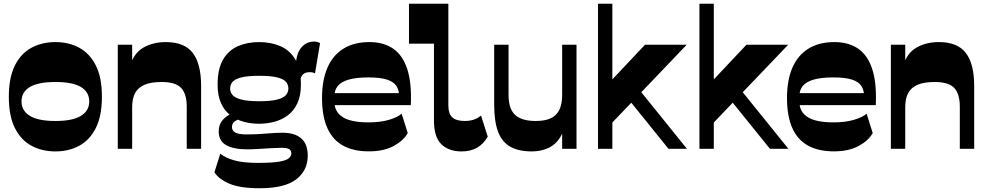

<svg xmlns="http://www.w3.org/2000/svg" viewBox="-20 -792 5258 1022"><path d="M275 14Q203.8 14 147.6 -16.1Q91.5 -46.3 59.3 -110.5Q27 -174.8 27 -277Q27 -379.5 59.3 -443.6Q91.5 -507.7 147.6 -537.9Q203.8 -568 275 -568Q346 -568 401.8 -537.9Q457.5 -507.7 490 -443.6Q522.5 -379.5 522.5 -277Q522.5 -174.8 490 -110.5Q457.5 -46.3 401.8 -16.1Q346 14 275 14ZM275 -148Q367 -148 411 -175.4Q455 -202.7 455 -252Q455 -302 411 -328.8Q367 -355.5 275 -355.5Q183 -355.5 138.7 -328.8Q94.5 -302 94.5 -252Q94.5 -203 138.7 -175.5Q183 -148 275 -148Z M974 0V-224.3Q974 -291.8 944.5 -323.6Q915 -355.5 840.3 -355.5Q784.8 -355.5 750.4 -341.3Q716 -327 699.7 -297.8Q683.5 -268.5 683.5 -221.8V0H607V-554H683.5V-424.7L672.2 -439.5Q691.5 -508.7 742.9 -538.4Q794.2 -568 862.5 -568Q962 -568 1006.2 -510Q1050.5 -452 1050.5 -334.8V0Z M1361.3 210Q1257.8 210 1200.9 185.7Q1144 161.5 1121.5 125L1152.5 26Q1179.8 48.3 1227 61.6Q1274.3 75 1353.3 75Q1428.5 75 1466.6 68.4Q1504.8 61.8 1517.8 50Q1530.8 38.3 1530.8 24.8Q1530.8 9.5 1519.5 2.1Q1508.3 -5.3 1478.7 -5.3Q1458 -5.3 1423.4 -3.3Q1388.7 -1.3 1353.9 0.9Q1319 3 1295.8 3Q1225 3 1184.6 -19Q1144.3 -41 1144.3 -93Q1144.3 -128.7 1164.3 -152Q1184.3 -175.2 1215.5 -189.3L1275.7 -162.3Q1249.5 -159 1232.1 -147.7Q1214.7 -136.5 1214.7 -116.2Q1214.7 -95.5 1233.2 -86Q1251.7 -76.5 1292.5 -76.5Q1346.7 -76.5 1396.9 -81Q1447 -85.5 1483 -85.5Q1549.5 -85.5 1583.9 -55Q1618.2 -24.5 1618.2 36Q1618.2 115.3 1556.9 162.6Q1495.5 210 1361.3 210ZM1358.5 -133.3Q1317.5 -133.3 1278.5 -143.5Q1239.5 -153.8 1207.8 -177.4Q1176 -201 1157.1 -241.5Q1138.3 -282 1138.3 -341.5Q1138.3 -425.5 1167.4 -475Q1196.5 -524.5 1246.5 -546.2Q1296.5 -568 1358.5 -568Q1422.3 -568 1472.6 -546.2Q1523 -524.5 1552.4 -475Q1581.7 -425.5 1581.7 -341.5Q1581.7 -282 1562.5 -241.5Q1543.2 -201 1511.1 -177.4Q1479 -153.8 1439.3 -143.5Q1399.5 -133.3 1358.5 -133.3ZM1360 -253.2Q1422 -253.2 1455.6 -262.1Q1489.3 -271 1502.1 -286.1Q1515 -301.3 1515 -320.5Q1515 -341.3 1502.1 -356.4Q1489.3 -371.5 1455.6 -380Q1422 -388.5 1360 -388.5Q1298.8 -388.5 1264.8 -380Q1230.7 -371.5 1217.9 -356.4Q1205 -341.3 1205 -320.5Q1205 -301.5 1217.9 -286.2Q1230.7 -271 1264.8 -262.1Q1298.8 -253.2 1360 -253.2ZM1578.2 -361.8 1554.5 -452.8Q1559.7 -512.5 1586 -541.6Q1612.2 -570.7 1652.5 -570.7Q1669.2 -570.7 1683.7 -562.5L1656.7 -401.3Q1646.5 -407.8 1628 -407.8Q1582.7 -407.8 1578.2 -361.8Z M1943.3 13.7Q1862.6 13.7 1807 -16.4Q1751.4 -46.4 1722.8 -109.6Q1694.1 -172.9 1694.1 -271Q1694.1 -365 1722.8 -431.4Q1751.4 -497.7 1807.9 -532.9Q1864.3 -568 1946.3 -568Q2021.9 -568 2072.9 -532.9Q2123.9 -497.9 2148 -423.6Q2172.1 -349.4 2166.7 -232.3H1757.4V-296.3H2131.1L2104.6 -279.1Q2104.6 -311.7 2090.1 -334.1Q2075.6 -356.6 2040.3 -368.2Q2005 -379.9 1941.4 -379.9Q1874.3 -379.9 1834.4 -367.8Q1794.6 -355.7 1777.4 -333.7Q1760.1 -311.7 1760.1 -280V-251Q1760.1 -196.6 1804.3 -168.6Q1848.4 -140.6 1942.4 -140.6Q2003.9 -140.6 2049.6 -153.9Q2095.4 -167.3 2118 -186.7L2150.4 -83.6Q2128.4 -43.9 2075.7 -15.1Q2023 13.7 1943.3 13.7Z M2436.5 14Q2369.2 14 2329.6 -23.9Q2290 -61.7 2290 -150.5V-559.5H2157V-772H2366.5V-232.5Q2366.5 -186.2 2387.9 -167.1Q2409.2 -148 2453.7 -148Q2480 -148 2501.1 -154.9Q2522.2 -161.7 2540.5 -177L2576.2 -64.5Q2554.2 -26.2 2520 -6.1Q2485.7 14 2436.5 14Z M2811.8 14Q2739.5 14 2695.1 -11.8Q2650.8 -37.5 2630.6 -92.3Q2610.5 -147 2610.5 -234.8V-554H2687V-286.5Q2687 -212.7 2721.9 -180.4Q2756.7 -148 2832 -148Q2879.7 -148 2910.8 -162Q2941.8 -176 2957 -206.6Q2972.3 -237.2 2972.3 -287.2L2990.8 -185Q2990.8 -112.5 2966.3 -68.8Q2941.8 -25 2901.3 -5.5Q2860.8 14 2811.8 14ZM2972.3 0V-554H3048.7V0Z M3214.7 -114 3211.7 -340 3413.5 -554H3635.5ZM3163 0V-772H3239.5V0ZM3538.3 0 3322.5 -267.3 3375.7 -323.3 3636.5 0Z M3754.7 -114 3751.7 -340 3953.5 -554H4175.5ZM3703 0V-772H3779.5V0ZM4078.3 0 3862.5 -267.3 3915.7 -323.3 4176.5 0Z M4418.3 13.7Q4337.6 13.7 4282 -16.4Q4226.4 -46.4 4197.8 -109.6Q4169.1 -172.9 4169.1 -271Q4169.1 -365 4197.8 -431.4Q4226.4 -497.7 4282.9 -532.9Q4339.3 -568 4421.3 -568Q4496.9 -568 4547.9 -532.9Q4598.9 -497.9 4623 -423.6Q4647.1 -349.4 4641.7 -232.3H4232.4V-296.3H4606.1L4579.6 -279.1Q4579.6 -311.7 4565.1 -334.1Q4550.6 -356.6 4515.3 -368.2Q4480 -379.9 4416.4 -379.9Q4349.3 -379.9 4309.4 -367.8Q4269.6 -355.7 4252.4 -333.7Q4235.1 -311.7 4235.1 -280V-251Q4235.1 -196.6 4279.3 -168.6Q4323.4 -140.6 4417.4 -140.6Q4478.9 -140.6 4524.6 -153.9Q4570.4 -167.3 4593 -186.7L4625.4 -83.6Q4603.4 -43.9 4550.7 -15.1Q4498 13.7 4418.3 13.7Z M5089 0V-224.3Q5089 -291.8 5059.5 -323.6Q5030 -355.5 4955.3 -355.5Q4899.8 -355.5 4865.4 -341.3Q4831 -327 4814.7 -297.8Q4798.5 -268.5 4798.5 -221.8V0H4722V-554H4798.5V-424.7L4787.2 -439.5Q4806.5 -508.7 4857.9 -538.4Q4909.2 -568 4977.5 -568Q5077 -568 5121.2 -510Q5165.5 -452 5165.5 -334.8V0Z"/></svg>

Font: Savate ExtraLight
Style: Regular
Weight: 200
Designer: Max Esnée
Foundry: Plomb Type
Version: Version 2.000